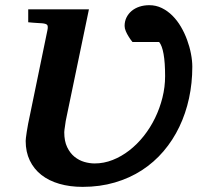

<svg xmlns="http://www.w3.org/2000/svg" viewBox="-20 -707 785 741"><path d="M722.2 -449.2Q722.2 -386.2 709.5 -327.6Q696.8 -269 672.1 -217.5Q647.5 -166 611.1 -123.3Q574.7 -80.6 527.6 -50Q480.5 -19.5 423.1 -2.7Q365.7 14.2 298.8 14.2Q249.5 14.2 209 2.4Q168.5 -9.3 139.6 -32Q110.8 -54.7 95 -87.6Q79.1 -120.6 79.1 -163.1Q79.1 -166.5 80.1 -175.8Q81.1 -185.1 83.3 -198.7Q85.4 -212.4 88.6 -229.5Q91.8 -246.6 96.2 -266.1L163.1 -590.8Q166 -605 162.4 -610.4Q158.7 -615.7 142.1 -617.2Q133.8 -617.2 125 -618.2Q117.2 -618.7 107.7 -619.4Q98.1 -620.1 88.9 -621.1V-670.9H323.2L238.8 -265.1Q235.8 -252 233.6 -239.7Q231.4 -227.5 230.5 -217.8Q228.5 -206.5 228 -196.8Q228 -162.1 239.3 -138.9Q250.5 -115.7 267.8 -101.8Q285.2 -87.9 305.7 -82Q326.2 -76.2 345.2 -76.2Q380.9 -76.2 414.8 -89.6Q448.7 -103 479 -126.5Q509.3 -149.9 534.7 -181.9Q560.1 -213.9 578.4 -251.5Q596.7 -289.1 606.9 -330.1Q617.2 -371.1 617.2 -413.1Q617.2 -465.8 611.3 -498.5Q605.5 -531.2 594.2 -544.9H491.2Q482.4 -555.7 476.1 -566.4Q470.2 -575.7 465.6 -586.4Q460.9 -597.2 460.9 -606.9Q460.9 -624.5 468 -639.2Q475.1 -653.8 487.8 -664.6Q500.5 -675.3 518.1 -681.2Q535.6 -687 556.2 -687Q582 -687 604.5 -676Q627 -665 645.5 -646.5Q664.1 -627.9 678.2 -603.8Q692.4 -579.6 702.1 -553Q711.9 -526.4 717 -499.5Q722.2 -472.7 722.2 -449.2Z"/></svg>

Font: Charis SIL
Style: Bold Italic
Weight: 700
Italic angle: -11°
Foundry: SIL International
Version: Version 4.112